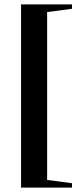

<svg xmlns="http://www.w3.org/2000/svg" viewBox="-20 -752 352 876"><path d="M76 104V-732H308.5V-712L195 -697V69L308.5 84V104Z"/></svg>

Font: Newsreader 72pt ExtraBold
Style: Regular
Weight: 800
Designer: Hugues Gentile
Foundry: Production Type
Version: Version 1.003; ttfautohint (v1.8.3)